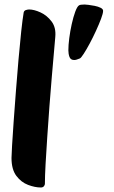

<svg xmlns="http://www.w3.org/2000/svg" viewBox="-20 -817 506 851"><path d="M161 14Q135 14 104.5 2.5Q74 -9 52.5 -37.5Q31 -66 31 -117Q31 -129 33.5 -172Q36 -215 40.5 -278Q45 -341 50.5 -412.5Q56 -484 62 -553Q68 -622 74 -677.5Q80 -733 85 -762Q87 -770 95 -772.5Q103 -775 109 -775Q131 -775 159.5 -762Q188 -749 208.5 -722Q229 -695 225 -653Q223 -631 219 -584Q215 -537 209.5 -475Q204 -413 199 -344.5Q194 -276 189.5 -210Q185 -144 182 -89.5Q179 -35 179 -2Q179 3 174.5 8.5Q170 14 161 14ZM309 -551Q293 -551 288 -564.5Q283 -578 283 -594Q283 -617 287 -648Q291 -679 298 -710.5Q305 -742 313.5 -765Q322 -788 330 -793Q335 -797 355 -797Q359 -797 372 -795.5Q385 -794 400 -791Q415 -788 426 -782.5Q437 -777 437 -769Q437 -758 428 -734Q419 -710 405.5 -680.5Q392 -651 377.5 -624Q363 -597 351 -578.5Q339 -560 334 -558Q318 -551 309 -551Z"/></svg>

Font: Protest Riot
Style: Regular
Weight: 400
Designer: Octavio Pardo
Foundry: Ashler Design
Version: Version 2.005; ttfautohint (v1.8.4.7-5d5b)